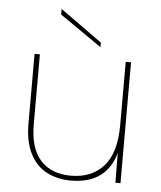

<svg xmlns="http://www.w3.org/2000/svg" viewBox="-51 -739 663 791"><g transform="rotate(5 280.5 -343.5)"><path d="M172 -694 345 -570V-551L172 -671ZM476 0H455L454 -124Q438 -62 392.5 -27.5Q347 7 270 7Q216 7 172 -15.5Q128 -38 102.5 -87Q77 -136 77 -213V-500H99V-211Q99 -112 143.5 -62.5Q188 -13 270 -13Q355 -13 404.5 -68Q454 -123 454 -239V-500H476Z"/></g></svg>

Font: Albert Sans Thin
Style: Regular
Weight: 250
Designer: Andreas Rasmussen
Foundry: a.Foundry
Version: Version 1.025